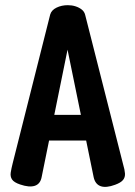

<svg xmlns="http://www.w3.org/2000/svg" viewBox="-20 -709 523 742"><path d="M456 -73Q462 -53 463 -38.5Q464 -24 455.5 -13.5Q447 -3 425 5Q390 18 369 10.5Q348 3 342 -24L241 -517L141 -25Q136 2 114.5 9Q93 16 58 4Q34 -4 26.5 -15.5Q19 -27 21.5 -42.5Q24 -58 29 -78L174 -653Q179 -670 198.5 -679.5Q218 -689 242 -689Q258 -689 272 -684.5Q286 -680 296 -672Q306 -664 309 -652ZM101 -166 149 -265H330L377 -166Z"/></svg>

Font: Fredoka Condensed Medium
Style: Regular
Weight: 500
Width: 3
Designer: Ben Nathan
Foundry: Milena B. Brandão, Ben Nathan
Version: Version 2.001